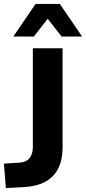

<svg xmlns="http://www.w3.org/2000/svg" viewBox="-20 -952 440 982"><path d="M10 10 0 -115 77 -120Q101 -121 116.5 -130.5Q132 -140 140 -158Q148 -176 148 -202V-705H300V-197Q300 -135 278 -91Q256 -47 212.5 -23Q169 1 103 5ZM48 -765 162 -932H286L400 -765H295L224 -856L153 -765Z"/></svg>

Font: Nunito Sans 10pt SemiCondensed ExtraBold
Style: Regular
Weight: 800
Width: 4
Designer: Vernon Adams
Foundry: Vernon Adams
Version: Version 3.101;gftools[0.9.27]